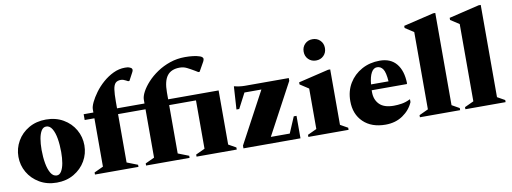

<svg xmlns="http://www.w3.org/2000/svg" viewBox="-61 -1090 3834 1439"><g transform="rotate(-10 1856.0 -370.0)"><path d="M276 10Q202 10 145 -23.5Q88 -57 56.5 -111.5Q25 -166 25 -230Q25 -294 56.5 -349Q88 -404 145 -437Q202 -470 276 -470Q350 -470 407 -437Q464 -404 495.5 -349Q527 -294 527 -230Q527 -166 495.5 -111.5Q464 -57 407 -23.5Q350 10 276 10ZM285 -43Q306 -43 320 -66Q334 -89 340.5 -126.5Q347 -164 347 -210Q347 -266 339 -313Q331 -360 313.5 -389Q296 -418 269 -418Q246 -418 232 -395.5Q218 -373 211.5 -335.5Q205 -298 205 -251Q205 -196 213.5 -148.5Q222 -101 239.5 -72Q257 -43 285 -43Z M567 0V-16L636 -48V-416H562V-460H636V-485Q636 -505 651.5 -537.5Q667 -570 694 -607Q721 -644 758 -676.5Q795 -709 838 -729.5Q881 -750 927 -750Q937 -750 945.5 -749Q954 -748 961 -745Q974 -740 977.5 -735Q981 -730 981 -723Q981 -719 979 -714.5Q977 -710 974 -704L943 -646H933L920 -653Q911 -658 901 -661.5Q891 -665 881 -665Q854 -665 840 -651Q826 -637 821 -603.5Q816 -570 816 -510V-460H1025V-488Q1025 -514 1043 -548Q1061 -582 1093.5 -617.5Q1126 -653 1170.5 -683Q1215 -713 1269 -731.5Q1323 -750 1384 -750Q1417 -750 1445.5 -746.5Q1474 -743 1497 -735Q1510 -730 1514.5 -724Q1519 -718 1519 -713Q1519 -705 1513 -693L1473 -622H1463L1442 -635Q1410 -654 1385 -666.5Q1360 -679 1331 -679Q1266 -679 1235.5 -639Q1205 -599 1205 -513V-460H1589V-48L1646 -16V0H1340V-16L1409 -48V-416H1205V-48L1287 -16V0H956V-16L1025 -48V-416H816V-48L898 -16V0Z M1697 0V-21L1906 -411H1777L1717 -296H1696L1707 -470H1712Q1726 -466 1747 -463Q1768 -460 1789 -460H2123V-439L1914 -49H2058L2110 -171H2131V0Z M2348 -554Q2313 -554 2290 -577Q2267 -600 2267 -635Q2267 -670 2290 -693Q2313 -716 2348 -716Q2383 -716 2406 -693Q2429 -670 2429 -635Q2429 -600 2406 -577Q2383 -554 2348 -554ZM2191 0V-16L2260 -48V-356L2194 -399V-415L2424 -470H2440V-48L2497 -16V0Z M2778 10Q2671 10 2609 -50Q2547 -110 2547 -209Q2547 -286 2582.5 -344.5Q2618 -403 2679 -436.5Q2740 -470 2816 -470Q2899 -470 2943 -416.5Q2987 -363 2989 -267L2986 -262H2719Q2719 -255 2719 -247Q2719 -190 2754 -154.5Q2789 -119 2863 -119Q2892 -119 2923.5 -124Q2955 -129 2987 -145H2990V-124Q2965 -66 2909.5 -28Q2854 10 2778 10ZM2788 -425Q2761 -425 2744 -394Q2727 -363 2722 -306H2855Q2850 -375 2833 -400Q2816 -425 2788 -425Z M3040 0V-16L3109 -48V-636L3043 -679V-695L3273 -750H3289V-48L3346 -16V0Z M3386 0V-16L3455 -48V-636L3389 -679V-695L3619 -750H3635V-48L3692 -16V0Z"/></g></svg>

Font: Spectral ExtraBold
Style: Regular
Weight: 800
Designer: Jean-Baptiste Levee
Foundry: Production Type
Version: Version 2.001